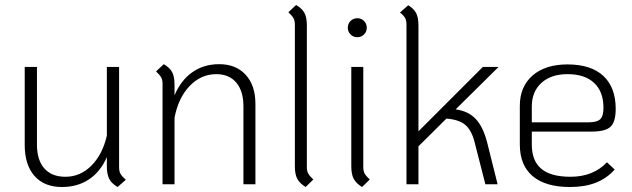

<svg xmlns="http://www.w3.org/2000/svg" viewBox="-20 -738 2533 769"><path d="M484 -18 451 11Q427 -3 417.5 -21.5Q408 -40 408 -72V-109Q383 -51 337 -20Q291 11 228 11Q157 11 118 -33.5Q79 -78 79 -157V-470H128V-159Q128 -97 157.5 -63.5Q187 -30 242 -30Q302 -30 346.5 -75Q391 -120 408 -195V-470H457V-68Q457 -52 462.5 -42Q468 -32 484 -18Z M1003 -322V0H955V-312Q955 -373 926.5 -407Q898 -441 846 -441Q785 -441 739.5 -393.5Q694 -346 679 -266V0H631V-403Q631 -418 625.5 -428Q620 -438 605 -452L636 -481Q660 -467 669.5 -449Q679 -431 679 -399V-356Q704 -416 750 -448.5Q796 -481 858 -481Q925 -481 964 -438.5Q1003 -396 1003 -322Z M1161 -72V-640Q1161 -655 1155.5 -665Q1150 -675 1135 -689L1166 -718Q1190 -704 1199.5 -686Q1209 -668 1209 -636V-68Q1209 -53 1214.5 -43Q1220 -33 1235 -19L1204 11Q1180 -4 1170.5 -22Q1161 -40 1161 -72Z M1373 -627Q1373 -643 1384 -654Q1395 -665 1411 -665Q1427 -665 1438 -654Q1449 -643 1449 -627Q1449 -611 1438 -600Q1427 -589 1411 -589Q1395 -589 1384 -600Q1373 -611 1373 -627ZM1387 -72V-470H1435V-68Q1435 -53 1440.5 -43Q1446 -33 1461 -19L1430 11Q1406 -4 1396.5 -22Q1387 -40 1387 -72Z M1931 -168 1973 0H1924L1881 -168Q1869 -216 1844 -237.5Q1819 -259 1768 -263L1656 -152V0H1608V-639Q1608 -655 1603 -665Q1598 -675 1582 -688L1615 -717Q1638 -703 1647 -685Q1656 -667 1656 -635V-212L1914 -470H1977L1805 -300Q1856 -293 1885.5 -261.5Q1915 -230 1931 -168Z M2411 -88 2442 -59Q2411 -24 2367 -6.5Q2323 11 2263 11Q2165 11 2113.5 -32.5Q2062 -76 2062 -159V-314Q2062 -391 2113 -435.5Q2164 -480 2253 -480Q2347 -480 2396.5 -434Q2446 -388 2446 -302Q2446 -250 2425.5 -230.5Q2405 -211 2350 -211H2110V-159Q2110 -94 2148 -62Q2186 -30 2265 -30Q2356 -30 2411 -88ZM2110 -312V-248H2336Q2371 -248 2384 -260.5Q2397 -273 2397 -306Q2397 -371 2359.5 -406Q2322 -441 2253 -441Q2187 -441 2148.5 -406Q2110 -371 2110 -312Z"/></svg>

Font: KoHo Light
Style: Regular
Weight: 300
Version: Version 1.000; ttfautohint (v1.6)